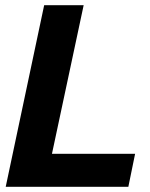

<svg xmlns="http://www.w3.org/2000/svg" viewBox="-20 -719 577 739"><path d="M150 -699H302L180 -127H500L474 0H2Z"/></svg>

Font: Prompt SemiBold
Style: Italic
Weight: 600
Italic angle: -12°
Designer: Katatrad Team
Foundry: CadsonDemak
Version: Version 1.001